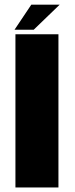

<svg xmlns="http://www.w3.org/2000/svg" viewBox="-20 -826 332 846"><path d="M48 0H237.5V-675H48ZM44 -695H128.5L243 -805.5H118Z"/></svg>

Font: Anybody SemiCondensed ExtraBold
Style: Regular
Weight: 800
Width: 4
Version: Version 1.113;gftools[0.9.25]